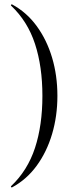

<svg xmlns="http://www.w3.org/2000/svg" viewBox="-20 -745 349 883"><path d="M244 -304Q244 -211 219.5 -128.5Q195 -46 148.5 17.5Q102 81 35 117Q34 118 31.5 115.5Q29 113 31 111Q107 39 141 -65Q175 -169 175 -304Q175 -439 141 -543Q107 -647 31 -719Q29 -721 31.5 -723.5Q34 -726 35 -725Q102 -689 148.5 -625.5Q195 -562 219.5 -480Q244 -398 244 -304Z"/></svg>

Font: Cormorant Infant Light
Style: Regular
Weight: 400
Version: Version 4.001